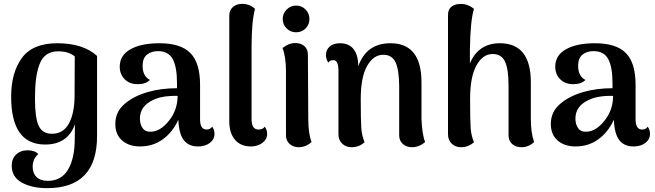

<svg xmlns="http://www.w3.org/2000/svg" viewBox="-20 -752 3409 999"><path d="M225 227Q146 227 93.5 198Q41 169 41 110Q41 74 64 52Q87 30 124 30Q162 30 179 50Q150 75 150 116Q150 150 170.5 169.5Q191 189 229 189Q299 189 334 130.5Q369 72 369 -32Q369 -81 370 -105Q332 0 215 0Q38 0 38 -249Q38 -374 94 -450.5Q150 -527 277 -527Q413 -527 485 -461V-44Q485 227 225 227ZM250 -56Q309 -56 338 -108.5Q367 -161 368 -249L369 -458Q339 -485 282 -485Q246 -485 221.5 -467.5Q197 -450 184.5 -414.5Q172 -379 167 -337.5Q162 -296 162 -237Q162 -138 181.5 -97Q201 -56 250 -56Z M1084 -93Q1096 -77 1096 -55Q1096 -27 1072 -8.5Q1048 10 1010 10Q962 10 936.5 -22.5Q911 -55 908 -129Q879 -65 827.5 -27.5Q776 10 709 10Q651 10 615.5 -21Q580 -52 580 -107Q580 -170 628.5 -211.5Q677 -253 752 -274Q820 -293 901 -293V-318Q901 -404 878.5 -445Q856 -486 802 -486Q767 -486 744.5 -467.5Q722 -449 722 -409Q722 -356 760 -336Q739 -314 696 -314Q654 -314 628.5 -340Q603 -366 603 -405Q603 -464 658.5 -495.5Q714 -527 810 -527Q920 -527 970.5 -476Q1021 -425 1021 -311V-131Q1021 -78 1055 -78Q1074 -78 1084 -93ZM769 -67Q817 -70 860.5 -125.5Q904 -181 904 -253Q824 -255 777 -232Q708 -200 708 -135Q708 -104 723 -84Q738 -64 769 -67Z M1286 10Q1232 10 1202.5 -25Q1173 -60 1173 -121V-670Q1173 -699 1192 -715.5Q1211 -732 1240 -732Q1278 -732 1307 -706Q1289 -641 1289 -511V-131Q1289 -78 1325 -78Q1349 -78 1357 -93Q1370 -77 1370 -55Q1370 -27 1345 -8.5Q1320 10 1286 10Z M1570 -604Q1550 -584 1521 -584Q1492 -584 1471.5 -604Q1451 -624 1451 -653Q1451 -682 1471.5 -702.5Q1492 -723 1521 -723Q1550 -723 1570 -702.5Q1590 -682 1590 -653Q1590 -624 1570 -604ZM1584 -135Q1584 -57 1601 -13Q1571 14 1534 14Q1506 14 1487 -3Q1468 -20 1468 -48V-380Q1468 -455 1450 -502Q1482 -528 1516 -528Q1546 -528 1564 -512Q1582 -496 1582 -467Z M2173 -135Q2176 -53 2192 -13Q2161 14 2124 14Q2095 14 2076 -3Q2057 -20 2057 -48V-307Q2056 -389 2038 -428Q2020 -467 1974 -467Q1923 -467 1890 -408.5Q1857 -350 1857 -237Q1857 -122 1860 -84Q1863 -46 1877 -12Q1848 14 1810 14Q1780 14 1760.5 -4.5Q1741 -23 1741 -54V-387Q1740 -439 1715 -439Q1696 -439 1688 -426Q1676 -446 1676 -465Q1676 -493 1695.5 -510Q1715 -527 1750 -527Q1795 -527 1819.5 -496.5Q1844 -466 1844 -407Q1886 -527 2012 -527Q2173 -527 2173 -324Z M2742 -135Q2742 -60 2759 -13Q2730 14 2693 14Q2663 14 2644.5 -3Q2626 -20 2626 -48V-307Q2626 -391 2608 -431Q2590 -471 2543 -471Q2492 -471 2459 -411.5Q2426 -352 2426 -237Q2426 -122 2429 -84Q2432 -46 2446 -12Q2417 14 2379 14Q2350 14 2330.5 -4.5Q2311 -23 2311 -54V-670Q2310 -699 2325.5 -714Q2341 -729 2367 -731Q2411 -735 2446 -706Q2427 -643 2425 -493V-422Q2469 -527 2581 -527Q2742 -527 2742 -324Z M3350 -93Q3362 -77 3362 -55Q3362 -27 3338 -8.5Q3314 10 3276 10Q3228 10 3202.5 -22.5Q3177 -55 3174 -129Q3145 -65 3093.5 -27.5Q3042 10 2975 10Q2917 10 2881.5 -21Q2846 -52 2846 -107Q2846 -170 2894.5 -211.5Q2943 -253 3018 -274Q3086 -293 3167 -293V-318Q3167 -404 3144.5 -445Q3122 -486 3068 -486Q3033 -486 3010.5 -467.5Q2988 -449 2988 -409Q2988 -356 3026 -336Q3005 -314 2962 -314Q2920 -314 2894.5 -340Q2869 -366 2869 -405Q2869 -464 2924.5 -495.5Q2980 -527 3076 -527Q3186 -527 3236.5 -476Q3287 -425 3287 -311V-131Q3287 -78 3321 -78Q3340 -78 3350 -93ZM3035 -67Q3083 -70 3126.5 -125.5Q3170 -181 3170 -253Q3090 -255 3043 -232Q2974 -200 2974 -135Q2974 -104 2989 -84Q3004 -64 3035 -67Z"/></svg>

Font: Arima Koshi Semi Bold
Style: Regular
Weight: 600
Designer: Joana Correia and Natanael Gama
Foundry: NDISCOVER
Version: Version 1.019;PS 001.019;hotconv 1.0.88;makeotf.lib2.5.64775